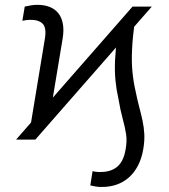

<svg xmlns="http://www.w3.org/2000/svg" viewBox="-20 -573 695 788"><path d="M125 0H45.9L523.9 -545.9H603ZM461.4 -423.3 533.2 -485.8Q524.4 -420.9 522 -369.9Q519.5 -318.8 523.7 -277.1Q527.8 -235.4 536.6 -198.2Q543.9 -161.6 551.8 -132.3Q559.6 -103 565.2 -76.7Q570.8 -50.3 572.3 -22.2Q573.7 5.9 567.9 39.6Q561.5 77.1 546.6 106Q531.7 134.8 509.8 154.5Q487.8 174.3 459.7 184.3Q431.6 194.3 398.4 194.3Q387.2 194.8 373.5 192.6Q359.9 190.4 350.6 188L359.9 129.4Q366.2 131.3 375.5 132.3Q384.8 133.3 392.1 132.8Q434.1 133.3 460.7 111.6Q487.3 89.8 495.6 39.6Q502 4.9 497.3 -23.7Q492.7 -52.2 483.4 -86.2Q474.1 -120.1 465.8 -168.9Q457.5 -205.6 453.9 -243.2Q450.2 -280.8 452.1 -324.5Q454.1 -368.2 461.4 -423.3ZM183.6 -92.3 100.1 -25.9 164.1 -413.6Q171.4 -458 155.8 -474.9Q140.1 -491.7 105 -491.7Q98.1 -491.7 89.1 -490.7Q80.1 -489.7 71.8 -487.8L81.5 -545.9Q92.8 -548.8 106.9 -551Q121.1 -553.2 132.8 -553.2Q162.1 -553.2 184.1 -544.4Q206.1 -535.6 219.7 -518.3Q233.4 -501 238 -475.1Q242.7 -449.2 237.3 -416Z"/></svg>

Font: Inter Tight Light
Style: Italic
Weight: 300
Italic angle: -9.39999°
Designer: Rasmus Andersson
Foundry: rsms
Version: Version 3.004